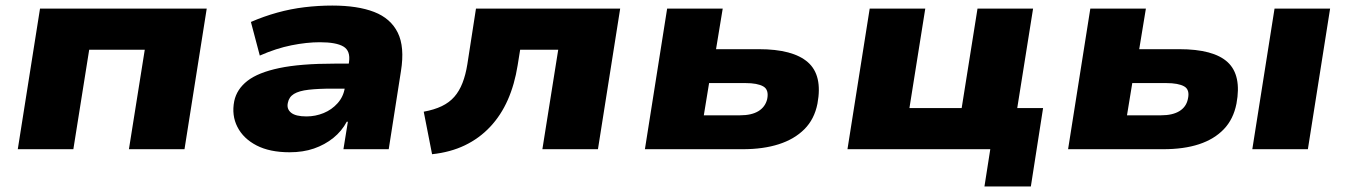

<svg xmlns="http://www.w3.org/2000/svg" viewBox="-20 -537 4852 691"><path d="M44 0 124 -506H724L644 0H444L501 -358H301L244 0Z M1022 11Q951 11 903.5 -13.5Q856 -38 834.5 -80Q813 -122 823 -173Q832 -216 870.5 -246Q909 -276 985 -292Q1061 -308 1184 -308H1261L1247 -218H1177Q1125 -218 1090.5 -214Q1056 -210 1038 -199Q1020 -188 1016 -167Q1011 -145 1027.5 -131.5Q1044 -118 1083 -118Q1115 -118 1144.5 -130Q1174 -142 1195 -165.5Q1216 -189 1221 -221L1236 -313Q1242 -354 1216 -369.5Q1190 -385 1131 -385Q1084 -385 1029 -374Q974 -363 915 -337L883 -458Q929 -478 977.5 -491.5Q1026 -505 1076 -511Q1126 -517 1176 -517Q1267 -517 1326.5 -494Q1386 -471 1411.5 -419.5Q1437 -368 1423 -281L1379 0H1216L1232 -99H1228Q1210 -65 1179.5 -40.5Q1149 -16 1110 -2.5Q1071 11 1022 11Z M1535 18 1505 -135Q1543 -142 1570 -155Q1597 -168 1615 -188.5Q1633 -209 1644.5 -238.5Q1656 -268 1662 -306L1693 -506H2212L2132 0H1932L1989 -358H1852L1843 -302Q1832 -233 1807.5 -177.5Q1783 -122 1744 -80.5Q1705 -39 1653 -14Q1601 11 1535 18Z M2301 0 2381 -506H2581L2557 -360H2711Q2834 -360 2887.5 -313Q2941 -266 2922 -164Q2911 -108 2875 -72Q2839 -36 2783 -18Q2727 0 2653 0ZM2513 -122H2643Q2685 -122 2709.5 -137Q2734 -152 2741 -180Q2748 -214 2727 -226Q2706 -238 2663 -238H2532Z M3523 134 3544 0H3030L3110 -506H3310L3253 -148H3441L3498 -506H3698L3641 -148H3734L3690 134Z M3824 0 3904 -506H4104L4080 -360H4224Q4348 -360 4398.5 -313Q4449 -266 4430 -164Q4419 -108 4384.5 -72Q4350 -36 4295.5 -18Q4241 0 4166 0ZM4036 -122H4158Q4200 -122 4224.5 -137Q4249 -152 4255 -180Q4263 -214 4242 -226Q4221 -238 4177 -238H4055ZM4487 0 4567 -506H4767L4687 0Z"/></svg>

Font: Nunito Sans 7pt SemiExpanded Black
Style: Italic
Weight: 900
Width: 6
Italic angle: -9°
Designer: Vernon Adams
Foundry: Vernon Adams
Version: Version 3.101;gftools[0.9.27]